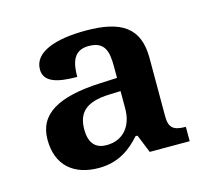

<svg xmlns="http://www.w3.org/2000/svg" viewBox="-62 -789 516 478"><g transform="rotate(-15 196.5 -549.5)"><path d="M139 -380C191 -380 223 -406 247 -433H252L271 -386H374V-423C342 -423 331 -432 331 -462V-612C331 -690 287 -719 195 -719C118 -719 60 -700 60 -655C60 -624 90 -613 145 -613C145 -650 153 -680 192 -680C234 -680 240 -653 240 -614V-585L196 -583C87 -578 33 -547 33 -481C33 -415 74 -380 139 -380ZM172 -430C147 -430 128 -443 128 -482C128 -524 149 -548 211 -550L240 -551V-506C240 -461 215 -430 172 -430Z"/></g></svg>

Font: Noto Serif Georgian Medium
Style: Regular
Weight: 500
Designer: Monotype Design Team, Akaki Razmadze
Foundry: Google LLC
Version: Version 2.003